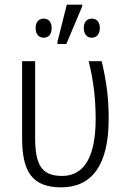

<svg xmlns="http://www.w3.org/2000/svg" viewBox="-20 -795 554 825"><path d="M227 -606H265L333 -767V-775H267L227 -616ZM168 -633C189 -633 202 -648 202 -674C202 -700 189 -715 168 -715C146 -715 133 -700 133 -674C133 -649 146 -633 168 -633ZM374 -633C396 -633 409 -649 409 -675C409 -700 396 -715 374 -715C353 -715 340 -700 340 -675C340 -649 353 -633 374 -633ZM243 10C375 10 447 -86 447 -284C447 -378 437 -446 417 -532H361C382 -449 391 -369 391 -284C391 -120 341 -39 247 -39C155 -39 131 -91 131 -206V-532H75V-202C75 -59 117 10 243 10Z"/></svg>

Font: Noto Sans SemiCondensed Light
Style: Regular
Weight: 300
Width: 4
Designer: Monotype Design Team
Foundry: Monotype Imaging Inc.
Version: Version 2.013